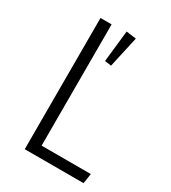

<svg xmlns="http://www.w3.org/2000/svg" viewBox="-171 -779 772 868"><g transform="rotate(30 214.5 -345.5)"><path d="M156 -52H413L405 0H98V-685H156ZM283 -684 231 -691 213 -527 247 -522Z"/></g></svg>

Font: Fira Sans Condensed Light
Style: Regular
Weight: 300
Width: 3
Designer: bBox Type GmbH & Carrois Corporate GbR & Edenspiekermann AG
Foundry: bBox Type GmbH & Carrois Corporate GbR & Edenspiekermann AG
Version: Version 4.301